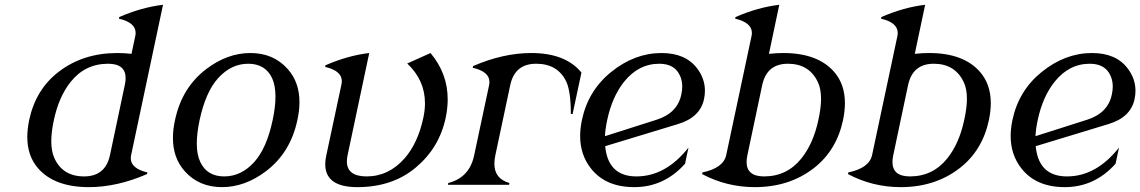

<svg xmlns="http://www.w3.org/2000/svg" viewBox="-20 -767 4733 797"><path d="M349.1 9.8Q206.1 9.8 137.7 -68.8Q93.3 -120.1 93.3 -198.2Q93.3 -231 101.1 -268.6Q127.9 -395 222.7 -468.3Q324.2 -546.9 467.3 -546.9Q497.1 -546.9 525.9 -543.5L541.5 -617.2Q543 -624 543 -630.4Q543 -673.3 473.6 -689.5L475.1 -696.3Q568.4 -736.8 656.7 -747.1L524.4 -123.5Q522.9 -116.7 522.9 -110.4Q522.9 -67.4 591.8 -51.3L590.3 -44.4Q465.8 9.8 349.1 9.8ZM436.5 -123 498 -414.1Q501.5 -429.7 501.5 -442.4Q501.5 -502.4 428.7 -502.4Q333.5 -502.4 273.4 -427.2Q224.1 -365.2 203.6 -268.6Q192.9 -218.8 192.9 -180.7Q192.9 -138.2 206.1 -109.9Q240.7 -34.7 329.1 -34.7Q417.5 -34.7 436.5 -123Z M746.6 -56.6Q697.8 -111.3 697.8 -194.3Q697.8 -229 706.5 -268.6Q734.9 -403.3 836.4 -480.5Q923.8 -546.9 1019.5 -546.9Q1115.2 -546.9 1174.3 -480.5Q1223.1 -425.8 1223.1 -342.8Q1223.1 -308.1 1214.4 -268.6Q1186 -133.8 1084.5 -56.6Q997.1 9.8 901.4 9.8Q805.7 9.8 746.6 -56.6ZM1035.2 -94.2Q1087.4 -152.3 1111.8 -268.6Q1123.5 -323.7 1123.5 -365.7Q1123.5 -412.1 1109.4 -442.9Q1081.1 -502.4 1010.3 -502.4Q939.9 -502.4 885.7 -442.9Q833.5 -385.3 808.6 -268.6Q796.9 -213.4 796.9 -171.4Q796.9 -124.5 811.5 -94.2Q839.8 -34.7 910.6 -34.7Q981.4 -34.7 1035.2 -94.2Z M1463.4 9.8Q1330.1 9.8 1330.1 -85.4Q1330.1 -102.5 1334.5 -122.1L1397.5 -417Q1398.9 -423.8 1398.9 -430.2Q1398.9 -473.1 1329.6 -489.3L1331.1 -496.1Q1424.3 -536.6 1512.7 -546.9L1422.9 -123Q1419.9 -108.9 1419.9 -97.2Q1419.9 -34.7 1502 -34.7Q1593.3 -34.7 1659.7 -109.9Q1714.8 -172.9 1737.3 -278.3Q1744.1 -309.6 1744.1 -338.4Q1744.1 -434.1 1670.4 -503.4L1767.1 -546.9Q1838.4 -461.9 1838.4 -354.5Q1838.4 -317.9 1830.1 -278.3Q1803.7 -153.3 1705.6 -71.3Q1608.9 9.8 1463.4 9.8Z M1839.4 0 1840.8 -7.3Q1928.7 -29.8 1948.2 -122.1L2010.3 -413.6Q2011.7 -420.4 2011.7 -426.8Q2011.7 -469.7 1942.4 -485.8L1943.8 -492.7Q2068.8 -546.9 2185.5 -546.9Q2327.1 -546.9 2393.6 -465.8L2356.9 -293.9H2349.6Q2349.6 -386.2 2331.1 -427.2Q2295.9 -502.4 2205.6 -502.4Q2117.2 -502.4 2098.1 -414.1L2036.1 -122.1Q2032.2 -103 2032.2 -87.4Q2032.2 -24.9 2094.7 -7.3L2093.3 0Z M2491.2 -201.7Q2491.2 -201.7 2705.6 -270Q2792 -297.4 2808.1 -374.5Q2812 -392.1 2812 -407.7Q2812 -431.6 2803.2 -451.7Q2781.2 -502.4 2716.8 -502.4Q2630.4 -502.4 2570.3 -427.2Q2521 -365.2 2500.5 -268.6Q2492.7 -232.4 2491.2 -201.7ZM2612.8 9.8Q2493.2 9.8 2432.1 -68.8Q2388.2 -125.5 2388.2 -202.1Q2388.2 -233.4 2395.5 -268.6Q2421.4 -391.1 2517.1 -468.3Q2614.3 -546.9 2726.1 -546.9Q2825.7 -546.9 2874 -482.9Q2906.2 -440.4 2906.2 -390.1Q2906.2 -373 2902.3 -355Q2886.2 -279.8 2794.4 -252L2492.2 -160.2Q2494.6 -132.8 2502.9 -109.9Q2530.8 -34.7 2622.1 -34.7Q2743.2 -34.7 2837.9 -154.3L2823.7 -87.4Q2736.8 9.8 2612.8 9.8Z M3151.9 -34.7Q3247.1 -34.7 3307.1 -109.9Q3356.4 -171.9 3377 -268.6Q3388.2 -318.8 3388.2 -356.9Q3388.2 -399.4 3374.5 -427.2Q3338.4 -502.4 3250.7 -502.4Q3163.1 -502.4 3144 -414.1L3082.5 -123Q3079.1 -107.4 3079.1 -94.7Q3079.1 -34.7 3151.9 -34.7ZM3113.3 9.8Q2996.6 9.8 2894.5 -44.4L2896 -51.3Q2982.9 -69.3 2994.6 -123.5L3099.6 -617.2Q3101.1 -624 3101.1 -630.4Q3101.1 -673.3 3031.7 -689.5L3033.2 -696.3Q3126.5 -736.8 3214.8 -747.1L3171.9 -543.5Q3201.7 -546.9 3231.4 -546.9Q3374.5 -546.9 3442.9 -468.3Q3487.3 -417 3487.3 -338.9Q3487.3 -306.2 3479.5 -268.6Q3452.6 -142.1 3357.9 -68.8Q3256.3 9.8 3113.3 9.8Z M3757.3 -34.7Q3852.5 -34.7 3912.6 -109.9Q3961.9 -171.9 3982.4 -268.6Q3993.7 -318.8 3993.7 -356.9Q3993.7 -399.4 3980 -427.2Q3943.8 -502.4 3856.2 -502.4Q3768.6 -502.4 3749.5 -414.1L3688 -123Q3684.6 -107.4 3684.6 -94.7Q3684.6 -34.7 3757.3 -34.7ZM3718.8 9.8Q3602.1 9.8 3500 -44.4L3501.5 -51.3Q3588.4 -69.3 3600.1 -123.5L3705.1 -617.2Q3706.5 -624 3706.5 -630.4Q3706.5 -673.3 3637.2 -689.5L3638.7 -696.3Q3731.9 -736.8 3820.3 -747.1L3777.3 -543.5Q3807.1 -546.9 3836.9 -546.9Q3980 -546.9 4048.3 -468.3Q4092.8 -417 4092.8 -338.9Q4092.8 -306.2 4085 -268.6Q4058.1 -142.1 3963.4 -68.8Q3861.8 9.8 3718.8 9.8Z M4278.3 -201.7Q4278.3 -201.7 4492.7 -270Q4579.1 -297.4 4595.2 -374.5Q4599.1 -392.1 4599.1 -407.7Q4599.1 -431.6 4590.3 -451.7Q4568.4 -502.4 4503.9 -502.4Q4417.5 -502.4 4357.4 -427.2Q4308.1 -365.2 4287.6 -268.6Q4279.8 -232.4 4278.3 -201.7ZM4399.9 9.8Q4280.3 9.8 4219.2 -68.8Q4175.3 -125.5 4175.3 -202.1Q4175.3 -233.4 4182.6 -268.6Q4208.5 -391.1 4304.2 -468.3Q4401.4 -546.9 4513.2 -546.9Q4612.8 -546.9 4661.1 -482.9Q4693.4 -440.4 4693.4 -390.1Q4693.4 -373 4689.5 -355Q4673.3 -279.8 4581.5 -252L4279.3 -160.2Q4281.7 -132.8 4290 -109.9Q4317.9 -34.7 4409.2 -34.7Q4530.3 -34.7 4625 -154.3L4610.8 -87.4Q4523.9 9.8 4399.9 9.8Z"/></svg>

Font: Modern Antiqua
Style: Book Oblique
Weight: 400
Italic angle: -12°
Designer: Wojciech Kalinowski "wmk69" (wmk69@o2.pl)
Foundry: Wojciech Kalinowski "wmk69" (wmk69@o2.pl)
Version: Version 3.1.0; 2021-05-28